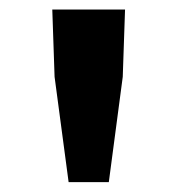

<svg xmlns="http://www.w3.org/2000/svg" viewBox="-20 -799 365 394"><path d="M120.8 -425.3 92 -641.4 87.3 -779.4H236.6L231.9 -641.4L203.3 -425.3Z"/></svg>

Font: Noto Sans KR Thin
Style: Regular
Weight: 100
Designer: Ryoko NISHIZUKA 西塚涼子 (kana, bopomofo & ideographs); Paul D. Hunt (Latin, Greek & Cyrillic); Sandoll Communications 산돌커뮤니
Foundry: Adobe
Version: Version 2.004-H2;hotconv 1.0.118;makeotfexe 2.5.65603